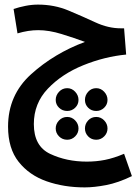

<svg xmlns="http://www.w3.org/2000/svg" viewBox="-20 -543 594 834"><path d="M553 222 519 125Q474 144 436 151.5Q398 159 357 159Q269 159 198 125.5Q127 92 127 -4Q127 -94 188 -158Q249 -222 341.5 -259.5Q434 -297 528 -306L519 -420H505Q450 -420 394 -446Q338 -472 277 -497.5Q216 -523 145 -523Q118 -523 90.5 -517.5Q63 -512 39 -504L56 -398Q103 -412 146 -412Q193 -412 248 -395Q303 -378 349 -361Q215 -311 115 -220.5Q15 -130 15 7Q15 102 61 160Q107 218 182.5 244.5Q258 271 348 271Q389 271 441 261Q493 251 553 222ZM272 -61Q292 -61 306.5 -75Q321 -89 321 -109Q321 -129 306.5 -144.5Q292 -160 272 -160Q251 -160 236.5 -144.5Q222 -129 222 -109Q222 -89 236.5 -75Q251 -61 272 -61ZM398 -61Q418 -61 432.5 -75Q447 -89 447 -109Q447 -129 432.5 -144.5Q418 -160 398 -160Q377 -160 363 -144.5Q349 -129 349 -109Q349 -89 363 -75Q377 -61 398 -61ZM272 64Q292 64 306.5 49.5Q321 35 321 15Q321 -5 306.5 -20Q292 -35 272 -35Q251 -35 236.5 -20Q222 -5 222 15Q222 35 236.5 49.5Q251 64 272 64ZM398 64Q418 64 432.5 49.5Q447 35 447 15Q447 -5 432.5 -20Q418 -35 398 -35Q377 -35 363 -20Q349 -5 349 15Q349 35 363 49.5Q377 64 398 64Z"/></svg>

Font: Noto Sans Arabic UI ExtraCondensed Semi
Style: Regular
Weight: 600
Width: 3
Designer: Nadine Chahine - Monotype Design Team
Foundry: Monotype Imaging Inc.
Version: Version 1.900